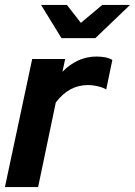

<svg xmlns="http://www.w3.org/2000/svg" viewBox="-23 -761 549 781"><path d="M-3 0 108 -521H242L231 -469Q260 -499 295 -515Q330 -531 369 -531Q412 -531 434 -517L409 -397Q399 -404 377 -409.5Q355 -415 335 -415Q257 -415 204 -344L132 0ZM227 -606 144 -741H249L306 -668L393 -741H506L365 -606Z"/></svg>

Font: Red Hat Display ExtraBold
Style: Italic
Weight: 800
Italic angle: -12°
Designer: Pentagram, MCKL
Foundry: Pentagram, MCKL
Version: Version 1.023